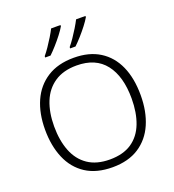

<svg xmlns="http://www.w3.org/2000/svg" viewBox="-166 -1076 1101 1214"><g transform="rotate(-20 384.0 -469.0)"><path d="M705 -358Q705 -249 669 -166Q633 -83 561.5 -36.5Q490 10 384 10Q276 10 204.5 -36.5Q133 -83 97.5 -166.5Q62 -250 62 -359Q62 -468 98.5 -550Q135 -632 207.5 -678.5Q280 -725 387 -725Q490 -725 561 -680.5Q632 -636 668.5 -554Q705 -472 705 -358ZM123 -359Q123 -264 151 -192.5Q179 -121 237 -81.5Q295 -42 384 -42Q474 -42 531.5 -81Q589 -120 616.5 -191.5Q644 -263 644 -358Q644 -507 579.5 -590Q515 -673 387 -673Q298 -673 239 -633.5Q180 -594 151.5 -523.5Q123 -453 123 -359ZM548 -940Q536 -919 514.5 -891Q493 -863 468.5 -835.5Q444 -808 423 -788H387V-797Q403 -816 421.5 -843Q440 -870 457 -898Q474 -926 485 -948H548ZM380 -940Q368 -919 346.5 -891Q325 -863 300.5 -835.5Q276 -808 255 -788H219V-797Q235 -816 253.5 -843Q272 -870 289 -898Q306 -926 317 -948H380Z"/></g></svg>

Font: Noto Sans Arabic UI Lt
Style: Regular
Weight: 300
Designer: Monotype Design Team, Nadine Chahine and Nizar Qandah
Foundry: Monotype Imaging Inc.
Version: Version 2.010; ttfautohint (v1.8.4.7-5d5b)